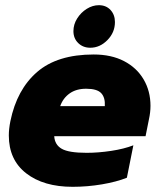

<svg xmlns="http://www.w3.org/2000/svg" viewBox="-20 -705 612 740"><path d="M263 -585Q263 -611 277.5 -634Q292 -657 314.5 -671Q337 -685 361 -685Q389 -685 406 -666.5Q423 -648 423 -620Q423 -580 394 -550.5Q365 -521 328 -521Q300 -521 281.5 -539Q263 -557 263 -585ZM14 -183Q14 -208 20 -238Q45 -360 123 -427.5Q201 -495 341 -495Q409 -495 458 -469.5Q507 -444 533.5 -399Q560 -354 560 -297Q560 -272 554 -245L541 -180H189Q191 -147 218 -131.5Q245 -116 314 -116Q359 -116 408.5 -123.5Q458 -131 494 -145L469 -20Q429 -4 373 5.5Q317 15 260 15Q148 15 81 -37Q14 -89 14 -183ZM384 -296Q386 -329 370 -346Q354 -363 312 -363Q274 -363 248.5 -345Q223 -327 212 -296Z"/></svg>

Font: Readiness ExtraBold
Style: Italic
Weight: 800
Italic angle: -12°
Designer: Katatrad Team
Foundry: CadsonDemak
Version: Version 1.00;January 16, 2020;FontCreator 12.0.0.2550 64-bit